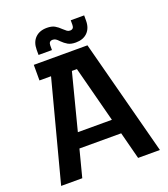

<svg xmlns="http://www.w3.org/2000/svg" viewBox="-154 -968 939 1076"><g transform="rotate(-20 316.0 -430.0)"><path d="M181 -597H112V-690H432L613 0H483L441 -162H192L150 0H24ZM418 -251 331 -585H301L215 -251ZM296 -764Q285 -776 277 -781Q269 -786 259 -786Q236 -786 236 -761V-733H156V-764Q156 -809 181.5 -834.5Q207 -860 251 -860Q280 -860 297.5 -850Q315 -840 332 -823Q344 -812 351.5 -806.5Q359 -801 369 -801Q392 -801 392 -826V-854H472V-823Q472 -778 446.5 -752.5Q421 -727 377 -727Q348 -727 330.5 -737Q313 -747 296 -764Z"/></g></svg>

Font: Mozilla Headline BETA SemiBold
Style: Regular
Weight: 600
Designer: Studio DRAMA
Foundry: Studio DRAMA
Version: Version 0.100